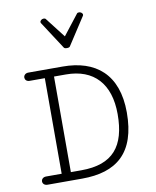

<svg xmlns="http://www.w3.org/2000/svg" viewBox="-90 -895 786 965"><g transform="rotate(-10 302.5 -413.0)"><path d="M289.1 -659.2C295.4 -659.2 302.2 -660.6 304.7 -664.6L394.5 -802.7C397 -805.2 397.9 -808.6 397.9 -811C397.9 -818.8 388.7 -825.7 379.9 -825.7C376 -825.7 371.1 -825.2 368.7 -821.3L289.1 -719.2L210 -821.3C207.5 -825.2 202.6 -825.7 198.7 -825.7C189.9 -825.7 180.7 -818.8 180.7 -811C180.7 -808.6 181.6 -805.2 184.1 -802.7L273.9 -664.6C276.4 -660.6 282.7 -659.2 289.1 -659.2ZM529.3 -288.6C529.3 -484.9 418.9 -571.8 251.5 -571.8H76.7C60.5 -571.8 52.2 -561 52.2 -550.3C52.2 -540 60.1 -529.8 75.7 -529.8H153.3V-42H73.7C57.6 -42 49.3 -31.2 49.3 -21C49.3 -10.3 57.6 0 74.2 0H250.5C426.8 0 529.3 -82 529.3 -288.6ZM482.4 -288.6C482.4 -125 415.5 -42 253.9 -42H200.2V-529.8H260.7C403.8 -529.8 482.4 -442.9 482.4 -288.6Z"/></g></svg>

Font: Cutive Mono
Style: Regular
Weight: 400
Monospace: yes
Designer: Vernon Adams
Foundry: Vernon Adams
Version: Version 1.002